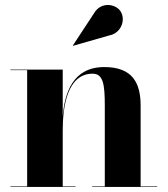

<svg xmlns="http://www.w3.org/2000/svg" viewBox="-20 -733 657 753"><path d="M408.5 -594C456.5 -603 474 -657 452.5 -689C434.5 -717 376.5 -729 348.5 -680.5L266 -555L267 -553.5ZM21 -2V0H276V-2H226V-223C226 -313 243.5 -444 343 -444C385 -444 391 -402 391 -318V-2H341.5V0H596.5V-2H531.5V-319C531.5 -406 501 -470 389 -470C265 -470 233.5 -367.5 226 -276.5V-460H21V-458H86.5V-2Z"/></svg>

Font: Bodoni* 96pt
Style: Bold
Weight: 700
Version: Version 2.3